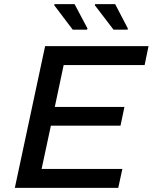

<svg xmlns="http://www.w3.org/2000/svg" viewBox="-20 -912 741 932"><path d="M52 0 199 -688H701L682 -596H289L246 -393H584L565 -302H227L182 -92H574L554 0ZM402 -768H333L243 -887L245 -892H342L405 -773ZM599 -768H531L440 -887L442 -892H539L601 -773Z"/></svg>

Font: Saira SemiExpanded Medium
Style: Italic
Weight: 500
Width: 6
Italic angle: -12°
Designer: Hector Gatti with collaboration of the Omnibus-Type team
Foundry: Omnibus-Type
Version: Version 1.101